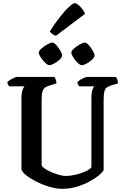

<svg xmlns="http://www.w3.org/2000/svg" viewBox="-20 -1188 779 1208"><path d="M372 0Q334 0 290.5 -13Q247 -26 207.5 -46Q168 -66 142.5 -87Q117 -108 115 -123V-564Q115 -606 122.5 -624Q130 -642 134 -645H38Q35 -648 31 -655Q27 -662 26 -671Q32 -678 44 -685.5Q56 -693 68.5 -698.5Q81 -704 87 -704H322Q326 -699 330.5 -688Q335 -677 335 -663L292 -650Q277 -646 266 -639Q255 -632 248.5 -615.5Q242 -599 242 -564V-146Q250 -134 269.5 -122Q289 -110 312.5 -101Q336 -92 357.5 -86.5Q379 -81 392 -81Q423 -81 456.5 -89Q490 -97 516.5 -109Q543 -121 555 -135V-564Q555 -606 562 -624Q569 -642 573 -645H479Q476 -648 471.5 -655Q467 -662 467 -671Q472 -678 484.5 -685.5Q497 -693 509.5 -698.5Q522 -704 528 -704H709Q714 -699 718 -688Q722 -677 722 -663L681 -651Q661 -645 650.5 -636.5Q640 -628 636 -609.5Q632 -591 632 -556V-118Q624 -102 598.5 -82Q573 -62 537 -43Q501 -24 458.5 -12Q416 0 372 0ZM494 -778Q484 -778 468.5 -793Q453 -808 441 -827Q429 -846 429 -858Q429 -868 445.5 -882.5Q462 -897 482 -908.5Q502 -920 514 -920Q524 -920 538.5 -904Q553 -888 564 -868.5Q575 -849 575 -838Q575 -828 560 -813.5Q545 -799 526 -788.5Q507 -778 494 -778ZM290 -778Q280 -778 264.5 -793Q249 -808 236.5 -827Q224 -846 224 -858Q224 -868 240.5 -882.5Q257 -897 277.5 -908.5Q298 -920 309 -920Q320 -920 334.5 -904Q349 -888 360 -868.5Q371 -849 371 -838Q371 -828 356 -813.5Q341 -799 321.5 -788.5Q302 -778 290 -778ZM332 -963Q319 -966 308.5 -974.5Q298 -983 293 -990Q327 -1043 359 -1083.5Q391 -1124 415.5 -1146Q440 -1168 450 -1168Q459 -1168 472 -1158Q485 -1148 497 -1132.5Q509 -1117 515 -1101Z"/></svg>

Font: Texturina 72pt
Style: Bold
Weight: 700
Designer: Guillermo Torres Carreño
Foundry: Omnibus-Type
Version: Version 1.002; ttfautohint (v1.8.3)